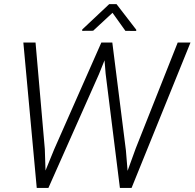

<svg xmlns="http://www.w3.org/2000/svg" viewBox="-20 -919 952 939"><path d="M549.8 -898.9H514.2L382.3 -774.9L381.8 -768.1L435.5 -768.6L530.3 -856.4L593.3 -768.1L646 -767.6L646.5 -773.4ZM153.8 -710.9H94.2L159.7 0H216.8L463.9 -556.2L491.2 -624L496.6 -558.6L566.4 0H623.5L911.6 -710.9H849.1L644 -193.8L604 -83.5L595.7 -184.1L529.3 -710.9H475.6L245.1 -189L202.6 -85L199.2 -189.9Z"/></svg>

Font: Roboto Light
Style: Italic
Weight: 300
Italic angle: -12°
Designer: Google
Version: Version 2.137; 2017